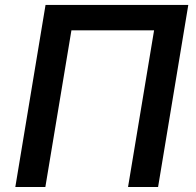

<svg xmlns="http://www.w3.org/2000/svg" viewBox="-20 -747 783 767"><path d="M732.2 -727.3H161.9L41.2 0H161.2L265.3 -625.7H595.5L491.5 0H611.5Z"/></svg>

Font: Magic Ui Pro Semi Bold
Style: Italic
Weight: 600
Italic angle: -9.39999°
Designer: Stefan Endress, Andreas Faust
Version: Version 1.000;FEAKit 1.0